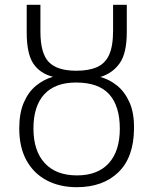

<svg xmlns="http://www.w3.org/2000/svg" viewBox="-20 -767 636 798"><path d="M299 11Q228 11 174 -17.5Q120 -46 90 -100.5Q60 -155 60 -233Q60 -297 79 -341Q98 -385 130 -411Q162 -437 200 -448Q147 -461 119 -502Q91 -543 91 -633V-747H148V-636Q148 -545 183 -509Q218 -473 297 -473Q349 -473 383 -488Q417 -503 433.5 -539Q450 -575 450 -640V-747H507V-635Q507 -545 477 -503.5Q447 -462 397 -447Q435 -437 467 -411Q499 -385 518.5 -341Q538 -297 537 -232Q536 -113 472 -51Q408 11 299 11ZM300 -38Q386 -38 432 -88.5Q478 -139 478 -232Q478 -326 434 -375Q390 -424 296 -424Q209 -424 164 -375Q119 -326 119 -233Q119 -140 166 -89Q213 -38 300 -38Z"/></svg>

Font: RS Noto Sans Light
Style: Regular
Weight: 300
Designer: Monotype Design Team
Foundry: Monotype Imaging Inc.
Version: Version 3.10